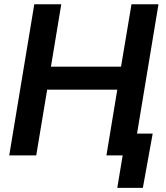

<svg xmlns="http://www.w3.org/2000/svg" viewBox="-20 -748 798 924"><path d="M24.4 0 145 -727.5H274.9L225.1 -427.2H562.5L612.8 -727.5H742.7L622.1 0H492.2L544.4 -316.4H207L154.3 0ZM544.4 156.2 570.3 0H529.8L547.4 -105H714.8L667.5 156.2Z"/></svg>

Font: Inter 20pt SemiBold
Style: Italic
Weight: 600
Italic angle: -9.3988°
Version: Version 4.001;git-66647c0bb